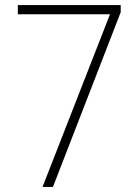

<svg xmlns="http://www.w3.org/2000/svg" viewBox="-20 -734 548 754"><path d="M147 0 412 -678H50V-714H454V-686L188 0Z"/></svg>

Font: Noto Sans Georgian SemiCondensed ExtraLight
Style: Regular
Weight: 200
Width: 4
Designer: Monotype Design Team, Akaki Razmadze
Foundry: Google LLC
Version: Version 2.005; ttfautohint (v1.8.4.7-5d5b)